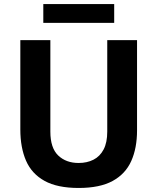

<svg xmlns="http://www.w3.org/2000/svg" viewBox="-20 -922 764 952"><path d="M659.5 -275.6Q659.5 -187.8 630.9 -123.8Q602.3 -59.7 538.8 -24.9Q475.2 10 370 10Q264.2 10 200.8 -25.2Q137.3 -60.3 109 -125.4Q80.8 -190.4 80.8 -280.2V-723H229.7V-269.4Q229.7 -188.3 268.6 -151.1Q307.6 -113.9 370 -113.9Q411.5 -113.9 443.6 -130.2Q475.6 -146.4 493.7 -180.8Q511.8 -215.1 511.8 -269.4V-723H659.5ZM546.2 -902V-808.6H194.7V-902Z"/></svg>

Font: Public Sans Thin
Style: Regular
Weight: 100
Designer: The Public Sans project authors (U.S. Web Design System). Libre Franklin designed by Pablo Impallari and Rodrigo Fuenzal
Version: Version 1.008